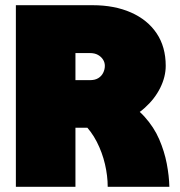

<svg xmlns="http://www.w3.org/2000/svg" viewBox="-20 -718 690 738"><path d="M207 -227V-410H327Q345 -410 357.5 -417.5Q370 -425 376.5 -438Q383 -451 383 -465Q383 -478 376 -489Q369 -500 356.5 -507Q344 -514 326 -514H207V-698H336Q420 -698 483.5 -670Q547 -642 582 -590Q617 -538 617 -465Q617 -423 596 -380.5Q575 -338 536.5 -303.5Q498 -269 443.5 -248Q389 -227 322 -227ZM41 0V-698H270V0ZM394 0Q394 -42 383.5 -87Q373 -132 352 -173Q331 -214 299 -245Q267 -276 223 -289L442 -338Q499 -310 535.5 -269.5Q572 -229 592 -182.5Q612 -136 621 -89Q630 -42 631 0Z"/></svg>

Font: Azeret Mono Thin Black
Style: Regular
Weight: 900
Version: Version 1.002